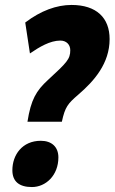

<svg xmlns="http://www.w3.org/2000/svg" viewBox="-20 -744 463 776"><path d="M91 -252H230C243 -312 254 -325 297 -362C361 -417 423 -488 423 -586C423 -672 370 -724 269 -724C209 -724 145 -701 82 -653L101 -528C139 -554 182 -580 224 -580C248 -580 264 -564 264 -541C264 -505 250 -491 174 -421C126 -377 105 -341 91 -252ZM109 12C165 12 216 -35 216 -108C216 -150 189 -175 145 -175C70 -175 30 -118 30 -56C30 -11 57 12 109 12Z"/></svg>

Font: Noto Sans ExtraCondensed Black
Style: Italic
Weight: 900
Width: 2
Italic angle: -12°
Designer: Monotype Design Team
Foundry: Monotype Imaging Inc.
Version: Version 2.013